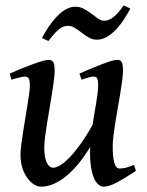

<svg xmlns="http://www.w3.org/2000/svg" viewBox="-20 -682 552 722"><path d="M491.2 -39.6Q451.7 -13.2 420.9 3.4Q390.1 20 369.6 20Q359.9 20 349.9 11.7Q339.8 3.4 332.5 -14.4Q325.2 -32.2 321.3 -60.8Q317.4 -89.4 319.3 -129.9Q299.8 -97.2 277.8 -69.8Q255.9 -42.5 232.2 -22.5Q208.5 -2.4 183.6 8.8Q158.7 20 133.8 20Q122.6 20 109.4 12.5Q96.2 4.9 84.5 -10.3Q72.8 -25.4 64.9 -47.9Q57.1 -70.3 57.1 -100.1Q57.1 -114.7 59.8 -136.5Q62.5 -158.2 66.4 -183.1Q70.3 -208 74.7 -234.6Q79.1 -261.2 83 -285.4Q86.9 -309.6 89.6 -329.3Q92.3 -349.1 92.3 -361.3Q92.3 -372.6 90.8 -379.2Q89.4 -385.7 86.7 -388.9Q84 -392.1 80.3 -393.1Q76.7 -394 72.3 -394Q67.9 -394 59.8 -392.3Q51.8 -390.6 43.5 -388.2Q34.2 -385.7 22.9 -382.3L16.6 -405.3Q37.1 -414.6 59.8 -423.8Q82.5 -433.1 102.8 -440.4Q123 -447.8 138.9 -452.4Q154.8 -457 161.6 -457Q175.8 -457 180.7 -447.8Q185.5 -438.5 185.5 -416Q185.5 -401.9 182.6 -378.9Q179.7 -356 175.3 -328.9Q170.9 -301.8 166 -272.7Q161.1 -243.7 156.7 -216.6Q152.3 -189.5 149.4 -166.5Q146.5 -143.6 146.5 -129.4Q146.5 -88.9 156 -70.1Q165.5 -51.3 180.7 -51.3Q189.9 -51.3 205.1 -59.8Q220.2 -68.4 239.3 -87.6Q258.3 -106.9 281 -137.7Q303.7 -168.5 328.1 -212.9Q331.1 -233.4 334.7 -254.2Q338.4 -274.9 341.6 -294.4Q344.7 -314 346.9 -331.1Q349.1 -348.1 349.1 -361.3Q349.1 -372.6 347.9 -379.2Q346.7 -385.7 344.2 -388.9Q341.8 -392.1 338.6 -393.1Q335.4 -394 331.1 -394Q326.7 -394 319.3 -392.3Q312 -390.6 304.7 -388.2Q295.9 -385.7 286.6 -382.3L278.8 -405.3Q299.3 -414.6 321.3 -423.8Q343.3 -433.1 362.8 -440.4Q382.3 -447.8 397.5 -452.4Q412.6 -457 419.9 -457Q433.6 -457 438 -447.8Q442.4 -438.5 442.4 -416Q442.4 -401.9 439.5 -379.6Q436.5 -357.4 432.4 -331.3Q428.2 -305.2 423.1 -276.9Q418 -248.5 413.8 -221.9Q409.7 -195.3 406.7 -172.1Q403.8 -148.9 403.8 -132.8Q403.8 -88.4 410.4 -68.4Q417 -48.3 429.2 -48.3Q441.9 -48.3 454.1 -51.5Q466.3 -54.7 483.9 -62ZM470.2 -649.9Q460 -630.4 446.5 -609.6Q433.1 -588.9 417 -571.8Q400.9 -554.7 382.6 -543.7Q364.3 -532.7 344.7 -532.7Q328.1 -532.7 314.2 -540.8Q300.3 -548.8 287.4 -558.8Q274.4 -568.8 261.7 -576.9Q249 -585 234.9 -585Q216.8 -585 199.7 -570.1Q182.6 -555.2 162.1 -527.8L137.7 -539.1Q147.9 -558.6 161.6 -579.3Q175.3 -600.1 191.4 -617.4Q207.5 -634.8 225.8 -645.8Q244.1 -656.7 263.7 -656.7Q281.2 -656.7 296.1 -648.4Q311 -640.1 324 -630.4Q336.9 -620.6 348.4 -612.3Q359.9 -604 371.6 -604Q390.1 -604 408.2 -618.9Q426.3 -633.8 444.8 -661.6Z"/></svg>

Font: Gentium Book Basic
Style: Italic
Weight: 400
Italic angle: -8°
Designer: J. Victor Gaultney and Annie Olsen
Foundry: SIL International
Version: Version 1.102; 2013; Maintenance release